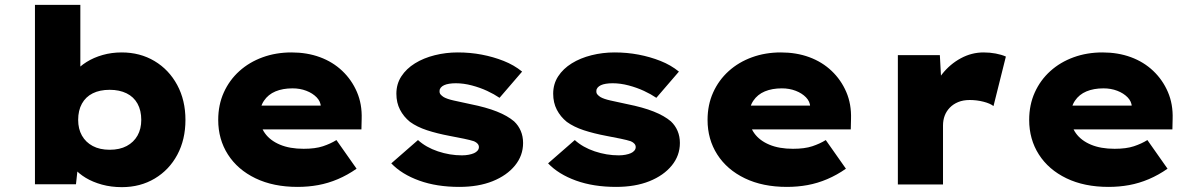

<svg xmlns="http://www.w3.org/2000/svg" viewBox="-20 -760 4920 791"><path d="M482 11Q438 11 400 0.5Q362 -10 333 -27.5Q304 -45 284.5 -68Q265 -91 260 -114L306 -120L293 -1H124V-740H311V-404L262 -413Q269 -439 288 -462.5Q307 -486 336.5 -504.5Q366 -523 403 -533.5Q440 -544 481 -544Q557 -544 616.5 -508.5Q676 -473 710 -410Q744 -347 744 -266Q744 -185 710.5 -122.5Q677 -60 617.5 -24.5Q558 11 482 11ZM432 -143Q473 -143 502 -158.5Q531 -174 546.5 -201.5Q562 -229 562 -266Q562 -305 546.5 -333Q531 -361 501.5 -375.5Q472 -390 432 -390Q391 -390 362 -375.5Q333 -361 317.5 -333Q302 -305 302 -266Q302 -229 317.5 -201.5Q333 -174 362 -158.5Q391 -143 432 -143Z M1206 10Q1106 10 1032.5 -25.5Q959 -61 919 -123.5Q879 -186 879 -266Q879 -328 902 -379Q925 -430 966 -467Q1007 -504 1062 -524Q1117 -544 1181 -544Q1245 -544 1298 -524.5Q1351 -505 1390 -468Q1429 -431 1450.5 -381Q1472 -331 1470 -270L1469 -227H993L970 -325H1320L1302 -301V-320Q1301 -342 1284.5 -359Q1268 -376 1242 -386Q1216 -396 1185 -396Q1145 -396 1115 -383.5Q1085 -371 1067.5 -345Q1050 -319 1050 -281Q1050 -241 1071.5 -211Q1093 -181 1133.5 -164Q1174 -147 1231 -147Q1279 -147 1310.5 -157.5Q1342 -168 1366 -183L1449 -65Q1412 -39 1372 -22Q1332 -5 1291 2.5Q1250 10 1206 10Z M1872 10Q1779 10 1707 -16Q1635 -42 1592 -87L1702 -183Q1735 -153 1784 -136.5Q1833 -120 1883 -120Q1898 -120 1911 -122.5Q1924 -125 1933 -129Q1942 -133 1947.5 -139.5Q1953 -146 1953 -154Q1953 -169 1933 -178Q1918 -183 1891.5 -188.5Q1865 -194 1833 -200Q1780 -210 1739 -223.5Q1698 -237 1669 -258Q1643 -279 1628 -308Q1613 -337 1613 -374Q1613 -414 1633.5 -445.5Q1654 -477 1689.5 -499Q1725 -521 1771 -532.5Q1817 -544 1866 -544Q1917 -544 1964.5 -535Q2012 -526 2055 -509Q2098 -492 2131 -465L2038 -357Q2016 -372 1987 -385.5Q1958 -399 1924 -408Q1890 -417 1858 -417Q1843 -417 1830.5 -415Q1818 -413 1809.5 -409Q1801 -405 1796 -399Q1791 -393 1791 -386Q1790 -377 1795 -371Q1800 -365 1808 -360Q1822 -352 1849 -346Q1876 -340 1918 -331Q1983 -318 2027 -300.5Q2071 -283 2098 -260Q2116 -243 2125.5 -220.5Q2135 -198 2135 -171Q2135 -119 2101.5 -78Q2068 -37 2009.5 -13.5Q1951 10 1872 10Z M2518 10Q2425 10 2353 -16Q2281 -42 2238 -87L2348 -183Q2381 -153 2430 -136.5Q2479 -120 2529 -120Q2544 -120 2557 -122.5Q2570 -125 2579 -129Q2588 -133 2593.5 -139.5Q2599 -146 2599 -154Q2599 -169 2579 -178Q2564 -183 2537.5 -188.5Q2511 -194 2479 -200Q2426 -210 2385 -223.5Q2344 -237 2315 -258Q2289 -279 2274 -308Q2259 -337 2259 -374Q2259 -414 2279.5 -445.5Q2300 -477 2335.5 -499Q2371 -521 2417 -532.5Q2463 -544 2512 -544Q2563 -544 2610.5 -535Q2658 -526 2701 -509Q2744 -492 2777 -465L2684 -357Q2662 -372 2633 -385.5Q2604 -399 2570 -408Q2536 -417 2504 -417Q2489 -417 2476.5 -415Q2464 -413 2455.5 -409Q2447 -405 2442 -399Q2437 -393 2437 -386Q2436 -377 2441 -371Q2446 -365 2454 -360Q2468 -352 2495 -346Q2522 -340 2564 -331Q2629 -318 2673 -300.5Q2717 -283 2744 -260Q2762 -243 2771.5 -220.5Q2781 -198 2781 -171Q2781 -119 2747.5 -78Q2714 -37 2655.5 -13.5Q2597 10 2518 10Z M3222 10Q3122 10 3048.5 -25.5Q2975 -61 2935 -123.5Q2895 -186 2895 -266Q2895 -328 2918 -379Q2941 -430 2982 -467Q3023 -504 3078 -524Q3133 -544 3197 -544Q3261 -544 3314 -524.5Q3367 -505 3406 -468Q3445 -431 3466.5 -381Q3488 -331 3486 -270L3485 -227H3009L2986 -325H3336L3318 -301V-320Q3317 -342 3300.5 -359Q3284 -376 3258 -386Q3232 -396 3201 -396Q3161 -396 3131 -383.5Q3101 -371 3083.5 -345Q3066 -319 3066 -281Q3066 -241 3087.5 -211Q3109 -181 3149.5 -164Q3190 -147 3247 -147Q3295 -147 3326.5 -157.5Q3358 -168 3382 -183L3465 -65Q3428 -39 3388 -22Q3348 -5 3307 2.5Q3266 10 3222 10Z M3679 0V-533H3852L3862 -348L3815 -364Q3829 -414 3861.5 -455Q3894 -496 3938.5 -520Q3983 -544 4032 -544Q4058 -544 4082 -539.5Q4106 -535 4124 -527L4073 -323Q4059 -334 4031.5 -341Q4004 -348 3975 -348Q3948 -348 3927.5 -339.5Q3907 -331 3893 -316.5Q3879 -302 3872 -283.5Q3865 -265 3865 -243V0Z M4547 10Q4447 10 4373.5 -25.5Q4300 -61 4260 -123.5Q4220 -186 4220 -266Q4220 -328 4243 -379Q4266 -430 4307 -467Q4348 -504 4403 -524Q4458 -544 4522 -544Q4586 -544 4639 -524.5Q4692 -505 4731 -468Q4770 -431 4791.5 -381Q4813 -331 4811 -270L4810 -227H4334L4311 -325H4661L4643 -301V-320Q4642 -342 4625.5 -359Q4609 -376 4583 -386Q4557 -396 4526 -396Q4486 -396 4456 -383.5Q4426 -371 4408.5 -345Q4391 -319 4391 -281Q4391 -241 4412.5 -211Q4434 -181 4474.5 -164Q4515 -147 4572 -147Q4620 -147 4651.5 -157.5Q4683 -168 4707 -183L4790 -65Q4753 -39 4713 -22Q4673 -5 4632 2.5Q4591 10 4547 10Z"/></svg>

Font: Lexend Exa ExtraBold
Style: Regular
Weight: 800
Designer: Bonnie Shaver-Troup, Thomas Jockin
Foundry: Lexend
Version: Version 1.007